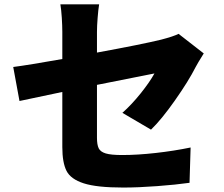

<svg xmlns="http://www.w3.org/2000/svg" viewBox="-20 -800 1017 871"><path d="M262.7 -382.8Q112.3 -351.6 68.4 -341.8L40 -496.1Q108.4 -504.9 262.7 -532.2V-655.3Q262.7 -682.6 260.3 -720.2Q257.8 -757.8 253.9 -780.3H429.7Q425.8 -756.8 422.9 -719.2Q419.9 -681.6 419.9 -655.3V-561.5Q622.1 -598.6 710.9 -620.1Q767.6 -634.8 790 -646.5L904.3 -557.6Q875 -510.7 868.2 -497.1Q835 -431.6 773.4 -344.2Q711.9 -256.8 665 -211.9L535.2 -288.1Q577.1 -325.2 618.2 -376.5Q659.2 -427.7 680.7 -466.8L419.9 -415V-174.8Q419.9 -143.6 427.7 -127.4Q435.5 -111.3 459.5 -104Q483.4 -96.7 534.2 -96.7Q603.5 -96.7 686 -106Q768.6 -115.2 844.7 -130.9L839.8 29.3Q777.3 38.1 692.4 44.4Q607.4 50.8 539.1 50.8Q418.9 50.8 359.9 31.7Q300.8 12.7 281.7 -24.9Q262.7 -62.5 262.7 -132.8Z"/></svg>

Font: Min Sans Black
Style: Regular
Weight: 900
Designer: Jinseong-Kim, NotoSansCJK, Nunito
Foundry: Jinseong-Kim
Version: Version 1.000